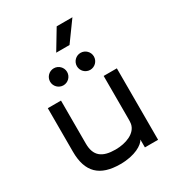

<svg xmlns="http://www.w3.org/2000/svg" viewBox="-216 -1034 1067 1173"><g transform="rotate(-30 318.0 -448.0)"><path d="M368 -910 285 -772H379L479 -910ZM224 -577C257 -577 284 -604 284 -637C284 -670 257 -697 224 -697C191 -697 164 -670 164 -637C164 -604 191 -577 224 -577ZM413 -577C446 -577 473 -604 473 -637C473 -670 446 -697 413 -697C380 -697 353 -670 353 -637C353 -604 380 -577 413 -577ZM285 14C390 14 450 -26 465 -55V0H558V-504H465V-202C465 -191 465 -178 463 -167C452 -107 378 -78 304 -78C210 -78 164 -113 164 -201V-504H71V-197C71 -52 141 14 285 14Z"/></g></svg>

Font: Hibana SubMedium
Style: Regular
Weight: 500
Width: 6
Designer: pygmalion
Foundry: ybstudio
Version: Version 0.930;hotconv 1.0.109;makeotfexe 2.5.65596